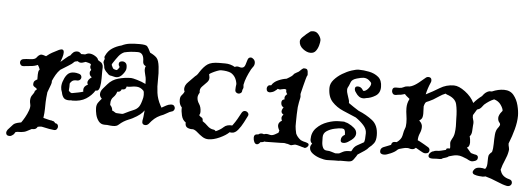

<svg xmlns="http://www.w3.org/2000/svg" viewBox="-61 -577 2156 778"><g transform="rotate(5 1017.0 -188.0)"><path d="M5 61Q1 64 -5 64Q-19 64 -19 51Q-19 46 -14 39Q0 24 6 17Q12 10 33 6Q35 6 36 5.5Q37 5 38 5Q44 -3 52 -17Q60 -31 65.5 -46.5Q71 -62 68 -72Q67 -76 66.5 -79.5Q66 -83 66 -86Q66 -101 73.5 -110Q81 -119 82 -127L88 -132Q89 -133 89 -133.5Q89 -134 89 -134Q89 -138 81 -142Q73 -146 73 -153Q73 -164 79 -168.5Q85 -173 88 -174V-194Q88 -199 89 -205Q90 -211 94 -215Q92 -220 90 -224.5Q88 -229 85 -233Q72 -227 57 -226Q42 -225 28 -223H25Q19 -223 15.5 -227.5Q12 -232 12 -237Q12 -242 15 -246Q18 -250 24 -251Q34 -253 52.5 -253.5Q71 -254 77 -262L80 -266Q84 -271 89.5 -274Q95 -277 102 -275L115 -271Q130 -283 138 -287Q146 -291 165 -301Q173 -304 176 -304Q185 -304 185 -292Q185 -283 181.5 -272Q178 -261 175 -253Q181 -258 193.5 -269Q206 -280 213 -283Q218 -291 224 -296Q230 -301 240 -301Q249 -301 256 -292H272Q276 -294 280 -295.5Q284 -297 289 -297Q300 -297 312.5 -289.5Q325 -282 326 -274Q331 -270 336 -267.5Q341 -265 344 -260Q348 -253 347.5 -246Q347 -239 347 -231Q347 -219 347 -200.5Q347 -182 344 -167Q341 -152 333 -150H327Q314 -129 292 -115Q270 -101 236 -101Q233 -101 232 -102Q229 -101 223 -101Q207 -101 200.5 -109.5Q194 -118 192 -130Q187 -142 187 -152Q187 -167 193 -180Q198 -195 207.5 -205Q217 -215 234 -215Q243 -215 253 -212Q265 -209 265 -198Q265 -192 260 -187.5Q255 -183 246 -184H242Q228 -184 220 -169V-155Q220 -153 219.5 -148.5Q219 -144 219 -140Q225 -132 232 -131Q244 -133 258.5 -136Q273 -139 278 -141Q277 -144 277 -149Q277 -163 294 -171Q291 -176 291 -179Q291 -191 307 -202Q297 -208 297 -219Q297 -225 299 -227Q301 -229 302 -232Q297 -238 297 -244Q297 -247 298 -249.5Q299 -252 299 -253Q299 -255 295 -257Q291 -259 277 -262Q273 -261 268 -259Q263 -257 258 -257Q250 -257 245 -262Q241 -261 237.5 -260.5Q234 -260 231 -258Q223 -249 207.5 -240Q192 -231 177 -221Q167 -211 160 -199Q153 -187 147 -173Q149 -167 142 -150Q135 -133 133 -126Q130 -101 129.5 -86Q129 -71 129 -57Q129 -43 126 -21Q135 -19 143.5 -16.5Q152 -14 162 -13L163 -12Q171 -12 175 -4Q188 -3 188 10Q188 15 184 20Q180 25 172 24Q168 24 153.5 21.5Q139 19 122 15Q118 15 114 15.5Q110 16 106 17Q101 28 88 28H83Q73 33 63.5 38Q54 43 41 44Q31 44 26 44.5Q21 45 19 46Q19 46 17 48Q16 49 14.5 52.5Q13 56 5 61Z M375 -15Q360 -15 351 -26.5Q342 -38 338.5 -53Q335 -68 335 -80Q335 -93 341 -101.5Q347 -110 355 -119L354 -120Q346 -128 346 -137Q346 -149 355.5 -160Q365 -171 372 -179Q389 -199 415 -206Q441 -213 466 -213Q472 -213 491 -207.5Q510 -202 526 -194Q526 -203 525.5 -211.5Q525 -220 522 -230Q521 -235 519.5 -241Q518 -247 518 -253Q518 -260 521 -266Q509 -271 509 -284Q509 -320 484 -320Q453 -320 429 -314Q416 -308 407 -296.5Q398 -285 385 -265Q383 -261 383 -259Q385 -255 386.5 -251.5Q388 -248 390 -245Q397 -240 406 -240Q406 -240 410.5 -245Q415 -250 415 -251V-255Q411 -260 411 -265Q411 -277 426 -277Q433 -277 438.5 -272Q444 -267 444 -255V-251Q444 -241 432 -226Q420 -211 406 -211Q401 -211 395.5 -212.5Q390 -214 385 -215Q381 -215 377 -217Q373 -219 368 -225Q362 -230 357.5 -237Q353 -244 353 -253Q352 -258 350.5 -261.5Q349 -265 349 -266Q349 -271 350.5 -274.5Q352 -278 353 -281Q349 -288 353 -294Q362 -314 379 -325Q396 -336 416 -341Q432 -349 449.5 -351Q467 -353 488 -353Q514 -353 519.5 -347Q525 -341 534 -322Q553 -313 561.5 -303.5Q570 -294 573 -268Q576 -242 575 -215Q574 -188 577.5 -162.5Q581 -137 594 -113Q595 -110 599 -104Q608 -109 617 -114Q626 -119 636 -120H639Q646 -120 649.5 -115.5Q653 -111 653 -106Q653 -102 650 -97.5Q647 -93 641 -92Q635 -91 622 -83Q609 -75 597 -71Q584 -65 574 -56.5Q564 -48 553 -34Q547 -28 540 -28Q524 -28 527 -47Q528 -49 529.5 -61Q531 -73 532 -87Q526 -78 515.5 -69.5Q505 -61 486 -51Q484 -50 478.5 -47.5Q473 -45 470 -44Q460 -40 451 -34.5Q442 -29 433 -21Q429 -17 423.5 -15Q418 -13 409 -13Q405 -13 399 -13.5Q393 -14 386 -15ZM440 -65Q445 -65 447 -66Q473 -79 487 -84.5Q501 -90 508.5 -100.5Q516 -111 522 -138Q522 -140 522.5 -142.5Q523 -145 523 -149Q523 -162 520 -166Q507 -180 489 -180Q479 -180 469.5 -178Q460 -176 451 -177Q449 -164 437 -164H432Q428 -153 418 -153H415Q411 -139 401 -129.5Q391 -120 391 -104V-97Q401 -87 401 -75Q407 -73 411.5 -69.5Q416 -66 420 -66H421Z M799 7Q786 7 774.5 -0.5Q763 -8 753 -17Q743 -26 734 -28Q721 -27 711 -32Q701 -37 702 -53Q689 -61 684.5 -79.5Q680 -98 681 -112Q670 -123 670 -142Q670 -155 676 -161Q682 -167 687 -177L686 -178Q684 -184 684 -188Q684 -203 698 -216.5Q712 -230 724 -243Q727 -246 729 -247Q735 -253 738 -259Q754 -284 769.5 -294.5Q785 -305 816 -305H841Q862 -305 881 -294Q884 -297 890 -297Q895 -297 899 -295.5Q903 -294 908 -294Q919 -294 923 -306.5Q927 -319 929 -326Q932 -338 942 -338Q948 -338 954 -332Q960 -326 960 -317Q960 -307 953 -299L947 -290L945 -286Q938 -273 931.5 -257Q925 -241 922 -225L923 -215Q923 -212 922 -210Q921 -208 920 -206L919 -202Q919 -195 914.5 -191.5Q910 -188 905 -188Q900 -188 895.5 -191.5Q891 -195 891 -202Q891 -208 891.5 -214Q892 -220 893 -226Q889 -256 867 -269Q852 -276 826 -276Q821 -276 810.5 -272Q800 -268 790.5 -263Q781 -258 780 -256Q780 -256 779.5 -255.5Q779 -255 780 -253L781 -249Q785 -234 775 -223.5Q765 -213 755 -203Q745 -193 748 -178Q741 -167 741 -158Q741 -145 749.5 -132.5Q758 -120 758 -100Q758 -96 757 -93.5Q756 -91 755 -89L754 -87Q759 -81 764.5 -78.5Q770 -76 770 -65V-64Q781 -57 791.5 -46.5Q802 -36 815 -34Q822 -34 826 -28Q845 -36 857 -47.5Q869 -59 891 -57L894 -61Q903 -73 910 -85.5Q917 -98 924 -111Q929 -120 937 -120Q945 -120 950 -113.5Q955 -107 950 -99Q946 -91 937 -73.5Q928 -56 916.5 -42Q905 -28 892 -28Q886 -28 883 -29Q870 -16 845 -4.5Q820 7 799 7Z M1181 -378Q1166 -378 1150 -390.5Q1134 -403 1134 -421Q1134 -429 1143 -438Q1152 -447 1158 -452L1172 -463Q1174 -465 1178.5 -465.5Q1183 -466 1186 -466Q1199 -466 1208 -453.5Q1217 -441 1217 -432Q1217 -424 1213.5 -411Q1210 -398 1202.5 -388Q1195 -378 1181 -378ZM1191 8Q1191 8 1185 6Q1183 6 1180 5Q1177 4 1174 3Q1167 1 1161 -0.5Q1155 -2 1153 -2Q1149 -2 1143 0Q1137 2 1135 2Q1134 2 1131.5 1Q1129 0 1128 0Q1125 -1 1122 -2Q1119 -3 1115 -3Q1110 -5 1103 -4.5Q1096 -4 1093 -4L1032 -3Q1029 -3 1028 -4Q1020 0 1014 0H1011Q1004 10 997 10Q990 10 986 2Q982 -6 982 -16Q982 -30 996 -30H999Q1005 -35 1013 -35Q1016 -35 1022 -33Q1028 -35 1032 -35Q1038 -35 1042.5 -33.5Q1047 -32 1053 -32Q1058 -32 1066 -36Q1074 -40 1080 -44L1083 -53Q1076 -65 1076 -74Q1076 -86 1090 -94Q1087 -100 1087 -105Q1087 -112 1094 -119Q1085 -124 1085 -132Q1085 -137 1089 -144Q1091 -146 1092 -148Q1081 -153 1081 -167Q1081 -179 1093 -181Q1093 -183 1092.5 -184Q1092 -185 1092 -186Q1092 -192 1095 -196Q1098 -200 1102 -203Q1095 -211 1097 -220Q1093 -224 1084 -222Q1083 -222 1082 -221.5Q1081 -221 1079 -221Q1073 -219 1071 -219L1061 -221Q1059 -219 1059 -218Q1048 -208 1039.5 -206Q1031 -204 1031 -204Q1017 -204 1017 -219Q1017 -224 1020.5 -228.5Q1024 -233 1031 -233H1034Q1042 -247 1060 -255Q1078 -263 1094 -265Q1099 -268 1104 -271Q1109 -274 1113 -277Q1115 -278 1116.5 -280Q1118 -282 1119 -283L1121 -285Q1122 -286 1122 -286.5Q1122 -287 1122 -287L1130 -292L1139 -297Q1140 -297 1144 -301Q1147 -304 1152.5 -309Q1158 -314 1162 -313Q1172 -313 1174.5 -308Q1177 -303 1177 -295Q1178 -288 1177 -286Q1176 -285 1174.5 -281.5Q1173 -278 1171 -270Q1167 -257 1163.5 -241.5Q1160 -226 1156 -211Q1155 -207 1156 -202.5Q1157 -198 1156 -193Q1154 -183 1152 -173.5Q1150 -164 1149 -154Q1148 -142 1147.5 -124.5Q1147 -107 1147 -93.5Q1147 -80 1147 -77Q1147 -74 1148.5 -64Q1150 -54 1152 -47Q1158 -33 1173 -22Q1175 -21 1178 -20Q1181 -19 1183 -18L1195 -15Q1199 -14 1202.5 -12Q1206 -10 1206 -7V-6Q1206 -1 1201 3.5Q1196 8 1191 8Z M1286 49Q1274 49 1256.5 43.5Q1239 38 1226 28Q1213 18 1213 5Q1213 -4 1220 -12Q1212 -18 1212 -29Q1212 -57 1230 -75.5Q1248 -94 1273.5 -103Q1299 -112 1320 -112H1334Q1337 -112 1340 -112Q1343 -112 1347 -110Q1356 -108 1359 -106Q1372 -100 1383 -90.5Q1394 -81 1394 -68Q1394 -54 1378 -41.5Q1362 -29 1353 -27Q1350 -26 1345 -26Q1334 -26 1334 -36Q1334 -51 1347 -58L1349 -59Q1349 -78 1343 -82Q1337 -84 1334 -84Q1323 -84 1305 -80Q1287 -76 1273.5 -67Q1260 -58 1260 -42Q1260 -34 1260.5 -21Q1261 -8 1266 1.5Q1271 11 1283 11Q1292 11 1300.5 14Q1309 17 1317 19L1332 18Q1338 15 1347.5 10Q1357 5 1374 5H1380Q1381 3 1383 1Q1389 -14 1403 -21.5Q1417 -29 1429 -36Q1433 -45 1433 -73Q1433 -90 1419.5 -105Q1406 -120 1387 -133Q1361 -144 1334 -155.5Q1307 -167 1288.5 -187Q1270 -207 1270 -243Q1270 -261 1283.5 -276.5Q1297 -292 1316 -303.5Q1335 -315 1353.5 -321Q1372 -327 1382 -327Q1402 -327 1424.5 -322.5Q1447 -318 1462.5 -305Q1478 -292 1478 -265Q1478 -240 1459.5 -228.5Q1441 -217 1422 -215Q1419 -214 1416 -213.5Q1413 -213 1410 -213Q1400 -213 1392.5 -218.5Q1385 -224 1380 -232L1378 -235Q1373 -241 1373 -249Q1373 -259 1385 -259Q1390 -259 1395 -256.5Q1400 -254 1404 -248L1406 -245Q1406 -245 1406 -244.5Q1406 -244 1407 -244L1408 -243Q1412 -243 1414 -244Q1422 -247 1429.5 -257Q1437 -267 1437 -275Q1437 -280 1427 -288Q1417 -296 1405 -296Q1396 -296 1377 -290.5Q1358 -285 1354 -274Q1351 -266 1348.5 -260Q1346 -254 1343 -249Q1343 -248 1342.5 -246Q1342 -244 1342 -242Q1342 -233 1345.5 -223.5Q1349 -214 1353 -200Q1354 -196 1354 -193.5Q1354 -191 1354 -189Q1364 -182 1375 -174.5Q1386 -167 1396 -161Q1428 -148 1453 -128.5Q1478 -109 1478 -68Q1478 -47 1470 -36Q1462 -25 1451 -17Q1445 -9 1434.5 -2Q1424 5 1407 16Q1404 21 1402 24.5Q1400 28 1398 30Q1394 37 1388.5 42Q1383 47 1369 47H1339Q1336 48 1333 48Q1330 48 1327 48H1317Q1310 48 1302 48.5Q1294 49 1286 49Z M2021 90Q2005 87 1979.5 76Q1954 65 1931 59Q1925 61 1920 61Q1915 61 1905 60Q1895 59 1886.5 56Q1878 53 1878 46Q1878 41 1884 34Q1891 26 1906 26Q1917 26 1927 29Q1934 22 1934.5 6Q1935 -10 1935 -17Q1935 -26 1939 -31.5Q1943 -37 1947 -40L1949 -42Q1953 -56 1953 -75.5Q1953 -95 1954.5 -113Q1956 -131 1965 -142Q1968 -146 1967.5 -145Q1967 -144 1969 -148Q1975 -156 1968.5 -163Q1962 -170 1962 -182Q1962 -187 1965 -194Q1968 -201 1975 -209Q1977 -211 1977 -211.5Q1977 -212 1977 -212Q1977 -221 1967 -235.5Q1957 -250 1939 -255Q1929 -251 1919 -244.5Q1909 -238 1900 -230Q1895 -223 1890.5 -218Q1886 -213 1882 -211Q1881 -210 1878 -209.5Q1875 -209 1873 -207Q1865 -195 1859 -184Q1858 -174 1861.5 -165Q1865 -156 1863 -143Q1862 -133 1861.5 -119Q1861 -105 1853 -97L1854 -95Q1855 -91 1856 -84.5Q1857 -78 1857 -72Q1857 -65 1854.5 -59Q1852 -53 1846 -51Q1852 -45 1854 -42L1858 -37Q1863 -30 1868 -29L1879 -26Q1894 -25 1894 -14Q1894 -1 1877 2Q1876 2 1874.5 2.5Q1873 3 1871 3Q1863 3 1850 -5Q1840 -9 1830.5 -12.5Q1821 -16 1810 -16Q1801 -16 1792.5 -13.5Q1784 -11 1776 -9Q1772 -5 1765 -3Q1758 -1 1752 1Q1749 5 1741 5H1729Q1723 5 1718 5.5Q1713 6 1711 6Q1694 6 1694 -4Q1694 -11 1700 -17Q1706 -23 1713 -24Q1718 -27 1725 -27Q1735 -27 1744 -29.5Q1753 -32 1762 -34L1765 -40Q1768 -41 1771.5 -41Q1775 -41 1778 -41Q1779 -47 1778 -52.5Q1777 -58 1777 -63Q1777 -71 1783 -81Q1790 -92 1792 -105.5Q1794 -119 1794 -133Q1794 -141 1793.5 -148.5Q1793 -156 1793 -163Q1793 -198 1787 -222.5Q1781 -247 1746 -258L1741 -261Q1728 -256 1716.5 -248Q1705 -240 1693 -233Q1674 -223 1667.5 -221Q1661 -219 1657 -202Q1657 -194 1657.5 -186.5Q1658 -179 1658 -173Q1658 -157 1653 -151Q1651 -148 1645 -144L1644 -143L1646 -141Q1657 -131 1657 -118Q1657 -105 1651 -91.5Q1645 -78 1645 -63Q1646 -63 1654.5 -58.5Q1663 -54 1672.5 -48.5Q1682 -43 1685 -41Q1696 -36 1696 -27Q1696 -13 1679 -13Q1672 -13 1660 -20.5Q1648 -28 1640 -32L1639 -31Q1633 -25 1625 -25Q1619 -25 1615 -26.5Q1611 -28 1605 -28Q1597 -28 1588.5 -25.5Q1580 -23 1572 -21Q1570 -19 1566 -17Q1559 -9 1541 -1Q1523 7 1514 7Q1497 7 1497 -6Q1497 -20 1514 -25Q1519 -27 1525.5 -29.5Q1532 -32 1539 -35Q1541 -48 1553 -48H1561Q1579 -61 1582 -77Q1586 -99 1589.5 -106Q1593 -113 1593 -129Q1593 -145 1590.5 -160Q1588 -175 1588 -189Q1588 -208 1596 -224L1597 -227Q1594 -230 1591 -232L1586 -236Q1582 -239 1577 -245Q1572 -244 1566 -242Q1560 -240 1553 -240Q1549 -240 1546 -239Q1543 -238 1538 -238Q1531 -238 1527.5 -243Q1524 -248 1524 -253Q1524 -268 1538 -268H1553Q1562 -268 1570 -272.5Q1578 -277 1588 -277H1593L1596 -278L1600 -279Q1614 -284 1630 -297Q1646 -310 1654 -317Q1659 -322 1666 -322Q1679 -322 1679 -309Q1679 -303 1677 -300Q1666 -275 1661 -251L1663 -252Q1689 -265 1715 -281Q1741 -297 1772 -297Q1792 -297 1818 -277.5Q1844 -258 1856 -233Q1870 -250 1889 -264Q1891 -267 1893.5 -270Q1896 -273 1900 -277Q1905 -281 1911 -284Q1917 -287 1924 -286H1927Q1952 -297 1976 -297Q2001 -297 2015 -280Q2029 -263 2035 -239.5Q2041 -216 2041 -197Q2041 -172 2033 -142Q2025 -112 2014 -85Q2013 -84 2013 -81Q2013 -75 2015.5 -66.5Q2018 -58 2016 -51Q2013 -33 2004 -13Q1995 7 1990 27Q1990 28 1992 32Q1999 55 2028 62Q2040 65 2040 76Q2040 82 2035 86.5Q2030 91 2021 90Z"/></g></svg>

Font: RU Serius
Style: Regular
Weight: 400
Designer: Robert E. Leuschke
Foundry: Robert E. Leuschke
Version: Version 1.011; ttfautohint (v1.8.3)